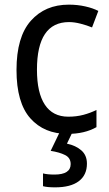

<svg xmlns="http://www.w3.org/2000/svg" viewBox="-20 -566 471 826"><path d="M271 10Q170 10 110.5 -57Q51 -124 51 -265Q51 -407 112.5 -476.5Q174 -546 276 -546Q313 -546 346.5 -538.5Q380 -531 403 -519L376 -448Q354 -457 327 -464Q300 -471 277 -471Q139 -471 139 -266Q139 -167 173 -115.5Q207 -64 274 -64Q309 -64 339 -72Q369 -80 395 -93V-19Q344 10 271 10ZM354 138Q354 187 319 213.5Q284 240 217 240Q183 240 165 235V180Q184 185 214 185Q284 185 284 140Q284 113 260 101Q236 89 198 83L238 0H293L268 52Q306 60 330 81Q354 102 354 138Z"/></svg>

Font: Noto Sans Thai SemCond
Style: Regular
Weight: 400
Width: 4
Designer: Monotype Design Team
Foundry: Monotype Imaging Inc.
Version: Version 2.002; ttfautohint (v1.8.4.7-5d5b)